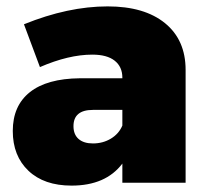

<svg xmlns="http://www.w3.org/2000/svg" viewBox="-20 -572 647 601"><path d="M317 -552Q432 -552 496.5 -499.5Q561 -447 561 -353V0H363V-60Q311 9 204 9Q118 9 69 -37.5Q20 -84 20 -162Q20 -241 73.5 -283.5Q127 -326 230 -327H363V-329Q363 -363 339 -382Q315 -401 269 -401Q195 -401 105 -362L55 -496Q193 -552 317 -552ZM271 -123Q302 -123 327 -138Q352 -153 363 -179V-228H271Q210 -228 210 -177Q210 -151 226 -137Q242 -123 271 -123Z"/></svg>

Font: Montserrat Extra Bold
Style: Regular
Weight: 800
Designer: Julieta Ulanovsky
Foundry: Julieta Ulanovsky
Version: Version 3.001;PS 003.001;hotconv 1.0.70;makeotf.lib2.5.58329